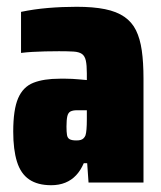

<svg xmlns="http://www.w3.org/2000/svg" viewBox="-20 -538 476 566"><path d="M131 8Q91 8 66 -9Q41 -26 30 -61.5Q19 -97 19 -150Q19 -215 33.5 -248.5Q48 -282 78.5 -294Q109 -306 156 -306Q165 -306 174 -306Q183 -306 193 -305.5Q203 -305 213.5 -304Q224 -303 236 -302V-322Q236 -346 233 -359.5Q230 -373 221.5 -379Q213 -385 196.5 -386Q180 -387 154 -387Q133 -387 113 -386.5Q93 -386 75.5 -385Q58 -384 42 -382V-503Q80 -511 121.5 -514.5Q163 -518 206 -518Q255 -518 289.5 -511Q324 -504 346.5 -488.5Q369 -473 381 -448.5Q393 -424 398 -389Q403 -354 403 -307V0H241L237 -57H227Q218 -36 204.5 -21.5Q191 -7 172.5 0.5Q154 8 131 8ZM205 -124Q213 -124 218 -125.5Q223 -127 226.5 -130.5Q230 -134 232 -139Q234 -145 235 -157Q236 -169 236 -186V-213H207Q195 -213 188 -209.5Q181 -206 178.5 -195.5Q176 -185 176 -165Q176 -149 177.5 -140Q179 -131 185.5 -127.5Q192 -124 205 -124Z"/></svg>

Font: Saira Condensed Black
Style: Regular
Weight: 900
Width: 3
Designer: Hector Gatti with collaboration of the Omnibus-Type team
Foundry: Omnibus-Type
Version: Version 1.101